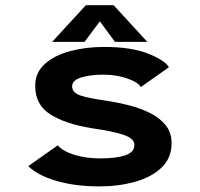

<svg xmlns="http://www.w3.org/2000/svg" viewBox="-20 -688 750 720"><path d="M353 11Q261.5 11 191.2 -9.8Q121 -30.5 86 -65L196.5 -143Q215.5 -121 258.8 -107.5Q302 -94 355.5 -94Q415.5 -94 449.8 -105.5Q484 -117 484 -144Q484 -168 445 -181.8Q406 -195.5 322 -207.5Q225 -223.5 168.5 -259.2Q112 -295 112 -366Q112 -416 148.5 -448.5Q185 -481 243.8 -496.5Q302.5 -512 370 -512Q471 -512 534 -487.5Q597 -463 613.5 -436L508 -361.5Q497.5 -380 456.5 -394Q415.5 -408 369 -408Q318.5 -408 284.5 -397.5Q250.5 -387 250.5 -364Q250.5 -341 281 -330.2Q311.5 -319.5 381.5 -310Q421 -304 463.2 -293.2Q505.5 -282.5 542 -264.5Q578.5 -246.5 601 -218.8Q623.5 -191 623.5 -151.5Q623.5 -95.5 585.8 -59.5Q548 -23.5 486.2 -6.2Q424.5 11 353 11ZM532.5 -531H411L354.5 -608L297 -531H175.5L302 -668.5H406Z"/></svg>

Font: League Mono SemiBold
Style: Regular
Weight: 600
Width: 6
Designer: Tyler Finck
Foundry: The League of Moveable Type / Tyler Finck
Version: Version 2.300;RELEASE